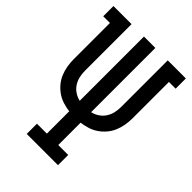

<svg xmlns="http://www.w3.org/2000/svg" viewBox="-215 -832 930 930"><g transform="rotate(45 250.0 -367.5)"><path d="M143 0V-70H211V-223Q188 -226 165.5 -233Q143 -240 123.5 -253.5Q104 -267 89 -285Q74 -303 65 -324.5Q56 -346 52 -369Q48 -392 48 -416V-665H2V-735H126V-416Q126 -395 130.5 -375.5Q135 -356 146 -339Q157 -322 174.5 -310.5Q192 -299 211 -295V-735H289V-295Q308 -299 325.5 -310.5Q343 -322 354 -339Q365 -356 369.5 -375.5Q374 -395 374 -416V-735H498V-665H452V-416Q452 -392 448 -369Q444 -346 435 -324.5Q426 -303 411 -285Q396 -267 376.5 -253.5Q357 -240 334.5 -233Q312 -226 289 -223V-70H357V0Z"/></g></svg>

Font: Iosevka Curly Slab
Style: Regular
Weight: 400
Monospace: yes
Designer: Belleve Invis
Foundry: Belleve Invis
Version: Version 22.1.2; ttfautohint (v1.8.4)